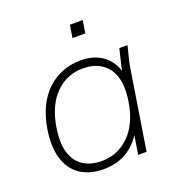

<svg xmlns="http://www.w3.org/2000/svg" viewBox="-126 -787 835 899"><g transform="rotate(-20 291.5 -337.0)"><path d="M240 8Q171 8 124.5 -23Q78 -54 59.5 -114Q41 -174 55 -260Q75 -380 144 -444Q213 -508 311 -508Q381 -508 426.5 -471Q472 -434 482 -369H470L501 -500H542Q535 -472 528 -445Q521 -418 517 -392L455 0H413L434 -131H448Q420 -66 367 -29Q314 8 240 8ZM244 -31Q324 -31 381.5 -87.5Q439 -144 456 -250Q473 -356 432 -412.5Q391 -469 307 -469Q227 -469 170.5 -412.5Q114 -356 97 -250Q80 -144 119.5 -87.5Q159 -31 244 -31ZM311 -619 321 -682H385L375 -619Z"/></g></svg>

Font: Mulish ExtraLight
Style: Italic
Weight: 200
Italic angle: -9°
Designer: Vernon Adams
Foundry: Vernon Adams
Version: Version 3.603